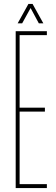

<svg xmlns="http://www.w3.org/2000/svg" viewBox="-20 -959 284 979"><path d="M60 0V-800H219V-780H80V-410H209V-390H80V-20H219V0ZM70 -840 125 -939H146L201 -840H178L136 -918L93 -840Z"/></svg>

Font: Big Shoulders Thin
Style: Regular
Weight: 100
Designer: Patric King
Foundry: XO Type Co
Version: Version 2.002